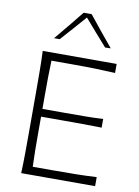

<svg xmlns="http://www.w3.org/2000/svg" viewBox="-105 -1064 818 1133"><g transform="rotate(10 304.0 -498.0)"><path d="M103.5 0H546.4V-54.2Q488.8 -50.8 426 -49.8Q363.3 -48.8 293.5 -48.8H164.1Q162.1 -98.1 161.6 -146.7Q161.1 -195.3 161.1 -251.5V-348.6H295.4Q366.7 -348.6 419.4 -348.4Q472.2 -348.1 524.4 -346.7V-398.9Q475.1 -396 422.1 -395.5Q369.1 -395 296.4 -395H161.1V-481Q161.1 -537.6 161.6 -586.2Q162.1 -634.8 164.1 -684.6H288.1Q371.1 -684.6 432.1 -682.9Q493.2 -681.2 546.4 -678.2V-732.4H103.5Q106 -670.4 106.4 -613.3Q106.9 -556.2 106.9 -488.3V-243.7Q106.9 -176.3 106.4 -119.1Q106 -62 103.5 0ZM462.4 -815.9 496.1 -816.9Q458.5 -861.8 422.1 -906.7Q385.7 -951.7 350.1 -996.1H302.2Q266.6 -951.7 230.2 -907.2Q193.8 -862.8 156.2 -817.9H189.9Q225.1 -856.9 259 -895Q293 -933.1 326.2 -971.7Q359.4 -933.1 393.6 -894Q427.7 -855 462.4 -815.9Z"/></g></svg>

Font: Pinar VF
Style: Regular
Weight: 300
Designer: Amin Abedi
Version: Version 2.000